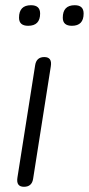

<svg xmlns="http://www.w3.org/2000/svg" viewBox="-20 -711 341 737"><path d="M72 6Q41 6 47 -30L115 -461Q120 -492 150 -492Q181 -492 175 -456L107 -24Q102 6 72 6ZM256 -612Q221 -612 221 -643Q221 -691 267 -691Q301 -691 301 -659Q301 -612 256 -612ZM88 -612Q53 -612 53 -643Q53 -691 99 -691Q134 -691 134 -659Q134 -612 88 -612Z"/></svg>

Font: Nunito Light
Style: Italic
Weight: 300
Italic angle: -9°
Designer: Vernon Adams
Foundry: Vernon Adams
Version: Version 3.601; ttfautohint (v1.8.2.53-6de2)